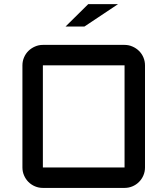

<svg xmlns="http://www.w3.org/2000/svg" viewBox="-20 -920 820 940"><path d="M689.9 -100.1Q689.9 -79.6 682.1 -61.3Q674.3 -43 660.6 -29.3Q647 -15.6 628.7 -7.8Q610.4 0 589.8 0H189.9Q169.4 0 151.1 -7.8Q132.8 -15.6 119.1 -29.3Q105.5 -43 97.7 -61.3Q89.8 -79.6 89.8 -100.1V-600.1Q89.8 -620.6 97.7 -638.9Q105.5 -657.2 119.1 -670.7Q132.8 -684.1 151.1 -692.1Q169.4 -700.2 189.9 -700.2H589.8Q610.4 -700.2 628.7 -692.1Q647 -684.1 660.6 -670.7Q674.3 -657.2 682.1 -638.9Q689.9 -620.6 689.9 -600.1ZM189.9 -600.1V-100.1H589.8V-600.1ZM412.1 -899.9H558.1L393.1 -790H300.8Z"/></svg>

Font: Aldrich [RUS by Daymarius]
Style: Regular
Weight: 400
Designer: Matthew Desmond
Foundry: Matthew Desmond
Version: Version 1.002 August 24, 2018